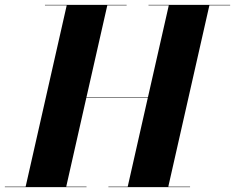

<svg xmlns="http://www.w3.org/2000/svg" viewBox="-63 -770 967 790"><path d="M-43 -2H42.5L211.5 -748H122V-750H458V-748H378.5L293 -371H546L631.5 -748H548V-750H884V-748H798.5L629.5 -2H719V0H383V-2H462.5L545.5 -369H292.5L209.5 -2H293V0H-43Z"/></svg>

Font: Bodoni* 96
Style: Bold Italic
Weight: 700
Italic angle: -13°
Version: Version 2.2